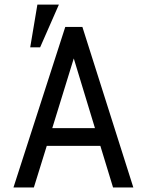

<svg xmlns="http://www.w3.org/2000/svg" viewBox="-20 -830 640 850"><path d="M424.3 -184.1 480.5 0H570.3L344.7 -710.9H269L39.6 0H129.9L187 -184.1ZM211.4 -262.7 306.6 -571.3 400.4 -262.7ZM145.5 -809.6 113.8 -620.6H157.7L240.7 -809.6Z"/></svg>

Font: RobotoMono Nerd Font
Style: Regular
Weight: 400
Monospace: yes
Designer: Google
Version: Version 3.000;Nerd Fonts 3.2.1